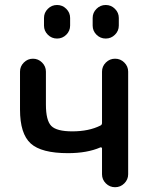

<svg xmlns="http://www.w3.org/2000/svg" viewBox="-20 -784 609 782"><path d="M395.5 -179.7Q395.5 -181.6 393.6 -183.1Q391.6 -184.6 388.7 -183.6Q335 -160.2 256.8 -160.2Q148.4 -160.2 105 -199.7Q61.5 -239.3 61.5 -337.9V-492.2Q61.5 -513.7 77.1 -529.3Q92.8 -544.9 114.3 -544.9Q135.7 -544.9 151.4 -529.3Q167 -513.7 167 -492.2V-358.4Q167 -293 189 -271Q210.9 -249 274.4 -249Q341.8 -249 388.7 -272.5Q395.5 -275.4 395.5 -283.2V-492.2Q395.5 -513.7 411.1 -529.3Q426.8 -544.9 448.7 -544.9Q470.7 -544.9 486.3 -529.3Q502 -513.7 502 -492.2V-74.2Q502 -52.7 486.3 -37.1Q470.7 -21.5 448.7 -21.5Q426.8 -21.5 411.1 -37.1Q395.5 -52.7 395.5 -74.2ZM159.2 -679.7V-710.9Q159.2 -732.4 174.8 -748Q190.4 -763.7 212.4 -763.7Q234.4 -763.7 250 -748Q265.6 -732.4 265.6 -710.9V-679.7Q265.6 -658.2 250 -642.6Q234.4 -627 212.4 -627Q190.4 -627 174.8 -642.6Q159.2 -658.2 159.2 -679.7ZM357.4 -679.7V-710.9Q357.4 -732.4 373 -748Q388.7 -763.7 410.6 -763.7Q432.6 -763.7 448.2 -748Q463.9 -732.4 463.9 -710.9V-679.7Q463.9 -658.2 448.2 -642.6Q432.6 -627 410.6 -627Q388.7 -627 373 -642.6Q357.4 -658.2 357.4 -679.7Z"/></svg>

Font: Gen Jyuu Gothic P Medium
Style: Regular
Weight: 500
Designer: [Source Han Sans]
Ryoko NISHIZUKA  (kana & ideographs); Paul D. Hunt (Latin, Greek & Cyrillic); Wenlong ZHANG  (bopomofo
Version: Version 1.002.20150607